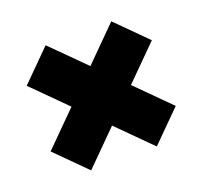

<svg xmlns="http://www.w3.org/2000/svg" viewBox="-87 -701 677 643"><g transform="rotate(-20 252.0 -380.0)"><path d="M135 -157 29 -263 146 -380 29 -497 135 -603 252 -486 369 -603 475 -497 358 -380 475 -263 369 -157 252 -274Z"/></g></svg>

Font: Encode Sans Condensed Black
Style: Regular
Weight: 900
Width: 3
Designer: Multiple Designers
Foundry: Impallari Type
Version: Version 2.000